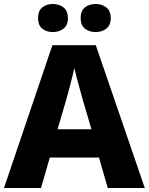

<svg xmlns="http://www.w3.org/2000/svg" viewBox="-20 -944 747 964"><path d="M521 0 477 -153H230L186 0H0L243 -717H461L707 0ZM397 -438Q392 -456 383.5 -486.5Q375 -517 366.5 -549Q358 -581 353 -603Q349 -581 340.5 -548.5Q332 -516 324 -485.5Q316 -455 311 -438L269 -295H439ZM171 -853Q171 -890 192.5 -907Q214 -924 245 -924Q276 -924 298.5 -907Q321 -890 321 -853Q321 -817 298.5 -800Q276 -783 245 -783Q214 -783 192.5 -800Q171 -817 171 -853ZM385 -853Q385 -890 406.5 -907Q428 -924 461 -924Q491 -924 513.5 -907Q536 -890 536 -853Q536 -817 513.5 -800Q491 -783 461 -783Q428 -783 406.5 -800Q385 -817 385 -853Z"/></svg>

Font: Noto Sans Bengali ExtraBold
Style: Regular
Weight: 800
Designer: Jelle Bosma - Monotype Design Team
Foundry: Monotype Imaging Inc.
Version: Version 2.003; ttfautohint (v1.8.4.7-5d5b)